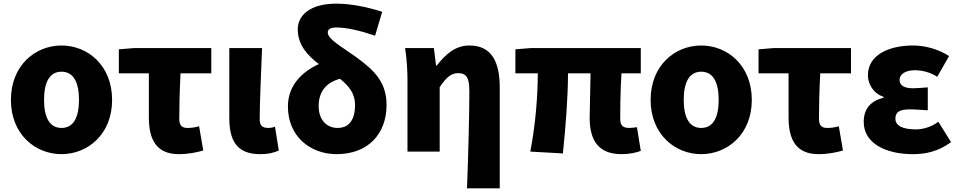

<svg xmlns="http://www.w3.org/2000/svg" viewBox="-20 -833 5269 1055"><path d="M318 14C463 14 596 -96 596 -284C596 -473 463 -583 318 -583C173 -583 40 -473 40 -284C40 -96 173 14 318 14ZM318 -130C251 -130 222 -190 222 -284C222 -379 251 -439 318 -439C385 -439 414 -379 414 -284C414 -190 385 -130 318 -130Z M962 14C1014 14 1058 5 1097 -6L1074 -139C1048 -132 1030 -130 1009 -130C983 -130 965 -141 965 -180C965 -242 967 -335 972 -430H1141V-569H718L633 -562V-430H798V-187C798 -67 839 14 962 14Z M1409 14C1459 14 1487 5 1512 -6L1491 -137C1480 -132 1465 -130 1456 -130C1423 -130 1407 -141 1407 -178C1407 -269 1415 -438 1420 -569H1240V-185C1240 -66 1277 14 1409 14Z M1835 -130C1778 -130 1731 -171 1731 -250C1731 -334 1777 -381 1848 -400C1897 -361 1931 -319 1931 -257C1931 -165 1890 -130 1835 -130ZM2080 -768C2004 -793 1911 -813 1828 -813C1683 -813 1616 -748 1616 -672C1616 -586 1671 -527 1732 -481C1641 -439 1562 -365 1562 -248C1562 -84 1684 14 1830 14C2001 14 2104 -96 2104 -256C2104 -377 2042 -443 1940 -517C1856 -578 1781 -617 1781 -655C1781 -671 1795 -682 1828 -682C1887 -682 1964 -663 2041 -637Z M2546 202H2726V-352C2726 -494 2681 -583 2559 -583C2481 -583 2428 -534 2380 -473H2376L2364 -569H2206C2216 -506 2219 -437 2219 -392V0H2396V-354C2430 -405 2458 -431 2496 -431C2543 -431 2559 -408 2559 -330C2559 -203 2553 25 2546 202Z M3395 14C3440 14 3479 5 3501 -4L3480 -134C3464 -132 3449 -130 3439 -130C3405 -130 3388 -141 3388 -180C3388 -204 3388 -333 3395 -430H3501V-569H2898L2812 -562V-430H2935C2935 -307 2923 -152 2894 0L3073 10C3088 -138 3101 -296 3101 -430H3225C3224 -338 3220 -219 3220 -187C3220 -67 3264 14 3395 14Z M3833 14C3978 14 4111 -96 4111 -284C4111 -473 3978 -583 3833 -583C3688 -583 3555 -473 3555 -284C3555 -96 3688 14 3833 14ZM3833 -130C3766 -130 3737 -190 3737 -284C3737 -379 3766 -439 3833 -439C3900 -439 3929 -379 3929 -284C3929 -190 3900 -130 3833 -130Z M4477 14C4529 14 4573 5 4612 -6L4589 -139C4563 -132 4545 -130 4524 -130C4498 -130 4480 -141 4480 -180C4480 -242 4482 -335 4487 -430H4656V-569H4233L4148 -562V-430H4313V-187C4313 -67 4354 14 4477 14Z M4995 14C5066 14 5132 1 5206 -52L5136 -164C5094 -132 5045 -122 5013 -122C4938 -122 4900 -143 4900 -181C4900 -218 4924 -232 4979 -232C5010 -232 5045 -229 5078 -227V-353C5052 -351 5021 -348 4997 -348C4949 -348 4923 -363 4923 -394C4923 -426 4956 -447 5007 -447C5049 -447 5093 -435 5130 -411L5195 -525C5138 -562 5065 -583 4997 -583C4867 -583 4749 -533 4749 -419C4749 -374 4777 -320 4835 -301V-296C4767 -279 4726 -238 4726 -163C4726 -45 4848 14 4995 14Z"/></svg>

Font: Noto Sans CJK Black
Style: Bold
Weight: 900
Designer: Ryoko NISHIZUKA (kana & ideographs); Paul D. Hunt (Latin, Greek & Cyrillic); Wenlong ZHANG (bopomofo); Sandoll Communica
Foundry: Adobe Systems Incorporated
Version: Version 1.000;PS 1;hotconv 1.0.78;makeotf.lib2.5.61930